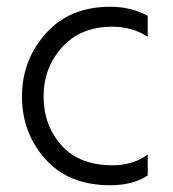

<svg xmlns="http://www.w3.org/2000/svg" viewBox="-20 -536 512 568"><path d="M306 12Q183 12 114 -65.5Q45 -143 45 -250.5Q45 -358 115.5 -437Q186 -516 306 -516Q368 -516 417 -489V-427Q372 -457 312 -457Q219 -457 164 -396.5Q109 -336 109 -250.5Q109 -165 162 -106Q215 -47 313 -47Q374 -47 417 -79V-17Q374 12 306 12Z"/></svg>

Font: Hind Kochi Light
Style: Regular
Weight: 300
Designer: Dhruvi Tolia
Foundry: Indian Type Foundry
Version: Version 0.702;PS 1.0;hotconv 1.0.81;makeotf.lib2.5.63406